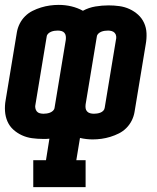

<svg xmlns="http://www.w3.org/2000/svg" viewBox="-22 -560 642 785"><path d="M114 205V95H166L180 7Q174 8 167 8Q160 8 153 8Q131 8 109 5Q87 2 67.5 -7Q48 -16 32.5 -30Q17 -44 8.5 -63.5Q0 -83 -1.5 -105.5Q-3 -128 1 -150L47 -428Q50 -446 58.5 -463Q67 -480 80.5 -493.5Q94 -507 111 -515.5Q128 -524 146 -529.5Q164 -535 182 -537.5Q200 -540 218 -540Q245 -540 270 -534Q295 -528 317 -516Q341 -529 368 -533.5Q395 -538 422 -538Q444 -538 466 -535Q488 -532 507.5 -523Q527 -514 542.5 -500Q558 -486 567 -466.5Q576 -447 577 -424.5Q578 -402 574 -380L528 -102Q525 -84 516.5 -67Q508 -50 494.5 -36.5Q481 -23 464 -14.5Q447 -6 429 -0.5Q411 5 393 7.5Q375 10 357 10Q344 10 331 8.5Q318 7 305 4L290 95H328V205ZM156 -95Q162 -95 169 -96Q176 -97 182.5 -99.5Q189 -102 194.5 -107Q200 -112 201 -119L247 -397Q248 -405 247 -412.5Q246 -420 241.5 -425.5Q237 -431 229.5 -433Q222 -435 214 -435Q207 -435 200.5 -434Q194 -433 187.5 -430.5Q181 -428 175.5 -423Q170 -418 169 -411L123 -133Q121 -126 122.5 -118Q124 -110 128.5 -104.5Q133 -99 140.5 -97Q148 -95 156 -95ZM362 -95Q368 -95 375 -96Q382 -97 388.5 -99.5Q395 -102 400 -107Q405 -112 406 -119L452 -397Q454 -404 453 -412Q452 -420 447 -425.5Q442 -431 434.5 -433Q427 -435 420 -435Q413 -435 406 -434Q399 -433 392.5 -430.5Q386 -428 380.5 -423Q375 -418 374 -411L328 -133Q327 -125 328 -117.5Q329 -110 334 -104.5Q339 -99 346.5 -97Q354 -95 362 -95Z"/></svg>

Font: Iosevka Curly Slab XBdExObl
Style: Regular
Weight: 800
Width: 7
Italic angle: -9°
Monospace: yes
Designer: Belleve Invis
Foundry: Belleve Invis
Version: Version 11.1.0; ttfautohint (v1.8.3)